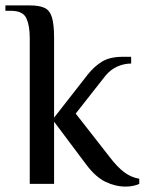

<svg xmlns="http://www.w3.org/2000/svg" viewBox="-38 -680 543 710"><path d="M427 10Q389 10 352.5 -7.5Q316 -25 282 -70L162 -230V0H72V-540Q72 -585 59.5 -612.5Q47 -640 2 -640H-18V-660H72Q107 -660 126.5 -651Q146 -642 154 -616Q162 -590 162 -540V-245L287 -405Q310 -434 339 -452Q368 -470 417 -470H447V-445Q421 -445 396 -434Q371 -423 352 -400L242 -260L367 -100Q396 -62 421.5 -43Q447 -24 477 -19V0Q469 4 455.5 7Q442 10 427 10Z"/></svg>

Font: El Messiri
Style: Regular
Weight: 400
Designer: Mohamed Gaber
Foundry: Kief Type Foundry
Version: Version 2.020